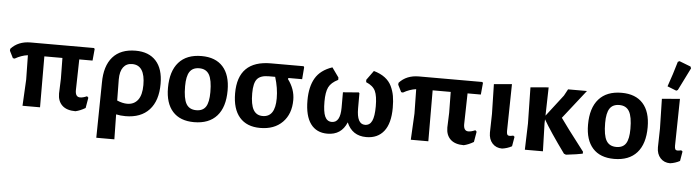

<svg xmlns="http://www.w3.org/2000/svg" viewBox="-60 -976 5069 1397"><g transform="rotate(5 2475.0 -277.5)"><path d="M119 0 129 -192 126 -370Q79 -364 32 -337L19 -339L-7 -391L-6 -405Q47 -464 138 -464H601L606 -457L598 -372H501L496 -146Q496 -97 531 -97Q552 -97 581 -110L591 -100L578 -24Q541 -2 506 6Q442 6 409 -25Q376 -56 376 -112L380 -220L378 -372H246L247 0Z M674 185 680 -217Q680 -340 737.5 -405.5Q795 -471 905 -471Q1001 -471 1053.5 -413.5Q1106 -356 1106 -246Q1106 -123 1045 -56.5Q984 10 871 10Q835 10 803 3L806 185ZM800 -252 802 -98Q842 -81 876 -81Q926 -81 954 -117.5Q982 -154 982 -227Q982 -372 888 -372Q846 -372 823 -341.5Q800 -311 800 -252Z M1386 -474Q1488 -474 1542 -414Q1596 -354 1596 -241Q1596 -119 1538.5 -54.5Q1481 10 1372 10Q1270 10 1216 -50Q1162 -110 1162 -222Q1162 -344 1219.5 -409Q1277 -474 1386 -474ZM1377 -384Q1329 -384 1307 -351Q1285 -318 1285 -245Q1285 -155 1307.5 -116.5Q1330 -78 1381 -78Q1429 -78 1450.5 -111Q1472 -144 1472 -218Q1472 -307 1449.5 -345.5Q1427 -384 1377 -384Z M1855 10Q1757 10 1704.5 -50.5Q1652 -111 1652 -226Q1652 -465 1893 -465H2132L2136 -457L2129 -370H2029L2026 -362Q2078 -293 2078 -214Q2078 -111 2018 -50.5Q1958 10 1855 10ZM1866 -78Q1957 -78 1957 -215Q1957 -290 1932 -370H1885Q1825 -370 1800.5 -340.5Q1776 -311 1776 -236Q1776 -154 1798 -116Q1820 -78 1866 -78Z M2346 9Q2266 9 2223.5 -49Q2181 -107 2181 -220Q2181 -320 2218 -383Q2255 -446 2341 -475L2391 -405V-388Q2340 -363 2322.5 -327Q2305 -291 2305 -222Q2305 -148 2320.5 -113.5Q2336 -79 2371 -79Q2433 -79 2433 -189V-301L2548 -310L2553 -305V-194Q2553 -79 2613 -79Q2648 -79 2664 -113Q2680 -147 2680 -220Q2680 -295 2663 -331.5Q2646 -368 2595 -389L2594 -406L2644 -475Q2693 -461 2725.5 -436.5Q2758 -412 2774.5 -377.5Q2791 -343 2797.5 -306Q2804 -269 2804 -220Q2804 -106 2758.5 -48.5Q2713 9 2630 9Q2527 9 2487 -86Q2448 9 2346 9Z M2955 0 2965 -192 2962 -370Q2915 -364 2868 -337L2855 -339L2829 -391L2830 -405Q2883 -464 2974 -464H3437L3442 -457L3434 -372H3337L3332 -146Q3332 -97 3367 -97Q3388 -97 3417 -110L3427 -100L3414 -24Q3377 -2 3342 6Q3278 6 3245 -25Q3212 -56 3212 -112L3216 -220L3214 -372H3082L3083 0Z M3622 6Q3578 6 3551 -23.5Q3524 -53 3524 -102L3527 -239L3522 -456L3653 -467L3647 -124Q3647 -106 3651.5 -98.5Q3656 -91 3669 -91Q3679 -91 3695 -95L3705 -87L3693 -17Q3660 1 3622 6Z M3788 0 3794 -192 3789 -456 3921 -467 3916 -260 4037 -417 4063 -465H4201L4036 -255Q4070 -205 4211 -22L4210 -8Q4174 0 4089 10L4074 4Q3963 -149 3915 -233L3914 -205L3920 0Z M4454 -474Q4556 -474 4610 -414Q4664 -354 4664 -241Q4664 -119 4606.5 -54.5Q4549 10 4440 10Q4338 10 4284 -50Q4230 -110 4230 -222Q4230 -344 4287.5 -409Q4345 -474 4454 -474ZM4445 -384Q4397 -384 4375 -351Q4353 -318 4353 -245Q4353 -155 4375.5 -116.5Q4398 -78 4449 -78Q4497 -78 4518.5 -111Q4540 -144 4540 -218Q4540 -307 4517.5 -345.5Q4495 -384 4445 -384Z M4841 -734 4853 -740 4936 -708 4941 -695Q4912 -636 4859 -530L4848 -524L4782 -550Q4815 -643 4841 -734ZM4849 6Q4805 6 4778 -23.5Q4751 -53 4751 -102L4754 -239L4749 -456L4880 -467L4874 -124Q4874 -106 4878.5 -98.5Q4883 -91 4896 -91Q4906 -91 4922 -95L4932 -87L4920 -17Q4887 1 4849 6Z"/></g></svg>

Font: Alegreya Sans
Style: Bold
Weight: 700
Designer: Juan Pablo del Peral
Foundry: Huerta Tipografica
Version: Version 2.007